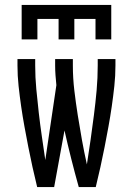

<svg xmlns="http://www.w3.org/2000/svg" viewBox="-20 -760 540 780"><path d="M200 0H131Q121 -41 112 -81.5Q103 -122 95 -163Q87 -204 79.5 -245Q72 -286 66 -327.5Q60 -369 55.5 -410.5Q51 -452 51 -494V-520H123V-494Q123 -446 127.5 -398Q132 -350 137.5 -302Q143 -254 150 -206Q157 -158 164 -110L209 -414Q207 -434 205.5 -454Q204 -474 204 -494V-520H276V-494Q276 -443 282 -392.5Q288 -342 296 -291.5Q304 -241 313 -191Q322 -141 333 -92Q341 -142 348 -192Q355 -242 361.5 -292Q368 -342 372.5 -392.5Q377 -443 377 -494V-520H449V-494Q449 -452 444.5 -410.5Q440 -369 434 -327.5Q428 -286 420.5 -245Q413 -204 405 -163Q397 -122 388 -81.5Q379 -41 369 0H300Q284 -57 269.5 -114.5Q255 -172 242 -230ZM68 -600V-740H432V-600H368V-683H282V-600H218V-683H132V-600Z"/></svg>

Font: Iosevka Fixed
Style: Regular
Weight: 400
Monospace: yes
Designer: Belleve Invis
Foundry: Belleve Invis
Version: Version 33.2.4